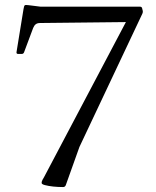

<svg xmlns="http://www.w3.org/2000/svg" viewBox="-20 -751 630 776"><path d="M246 -3Q243 5 235 5Q215 5 195.5 3Q176 1 161 -3Q153 -5 150 -8Q147 -11 149 -17.5Q151 -24 158 -35L509 -700L511 -662L142 -658Q131 -658 124.5 -653Q118 -648 114 -638L77 -539Q74 -532 65 -533H53Q45 -533 47 -542L75 -714Q77 -727 80 -729.5Q83 -732 96 -730L144 -724H546Q554 -724 555 -715L556 -711Q559 -703 555 -695L301 -157Z"/></svg>

Font: Hahmlet Light
Style: Regular
Weight: 300
Designer: Minjoo Ham & Mark Frömberg
Foundry: hypertype
Version: Version 1.002